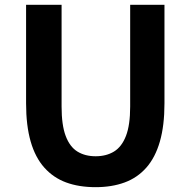

<svg xmlns="http://www.w3.org/2000/svg" viewBox="-20 -761 788 795"><path d="M376 14Q307 14 254 -5.5Q201 -25 163.5 -67Q126 -109 107 -175Q88 -241 88 -333V-741H235V-320Q235 -243 252 -198Q269 -153 300.5 -133.5Q332 -114 376 -114Q420 -114 452 -133.5Q484 -153 501.5 -198Q519 -243 519 -320V-741H661V-333Q661 -241 642 -175Q623 -109 586 -67Q549 -25 496 -5.5Q443 14 376 14Z"/></svg>

Font: Noto Sans KR
Style: Bold
Weight: 700
Designer: Ryoko NISHIZUKA  (kana, bopomofo & ideographs); Paul D. Hunt (Latin, Greek & Cyrillic); Sandoll Communications , Soo-you
Foundry: Adobe
Version: Version 2.004-H2;hotconv 1.0.118;makeotfexe 2.5.65603